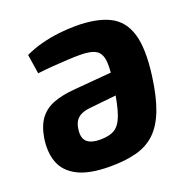

<svg xmlns="http://www.w3.org/2000/svg" viewBox="-128 -824 934 958"><g transform="rotate(-20 339.0 -345.0)"><path d="M298 14Q188 14 126.5 -17.5Q65 -49 44.5 -105Q24 -161 36 -235Q47 -297 75 -333Q103 -369 149 -386Q195 -403 255 -408L586 -436L569 -323L302 -295Q273 -292 253.5 -282.5Q234 -273 223.5 -255.5Q213 -238 210 -208Q208 -187 212.5 -172Q217 -157 228.5 -147.5Q240 -138 257 -133.5Q274 -129 297 -129Q347 -129 375 -147Q403 -165 420 -213.5Q437 -262 450 -352Q464 -437 460.5 -482Q457 -527 430 -544Q403 -561 345 -561Q316 -561 278 -559Q240 -557 199 -554Q158 -551 118 -546L102 -649Q147 -670 192 -681.5Q237 -693 283 -698.5Q329 -704 374 -704Q484 -704 551 -671Q618 -638 642 -558.5Q666 -479 647 -338Q633 -233 606.5 -164.5Q580 -96 539 -57Q498 -18 438.5 -2Q379 14 298 14Z"/></g></svg>

Font: Exo 2 ExtraBold
Style: Italic
Weight: 800
Italic angle: -8°
Designer: Natanael Gama
Foundry: Natanael Gama
Version: Version 2.010